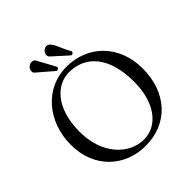

<svg xmlns="http://www.w3.org/2000/svg" viewBox="-223 -982 1144 1144"><g transform="rotate(-45 349.0 -410.0)"><path d="M334 -624C475 -624 570 -518 570 -310C570 -131 482 -24 368 -24C248 -24 129 -135 129 -327C129 -537 238 -624 334 -624ZM662 -329C662 -527 527 -658 347 -658C168 -658 37 -506 37 -310C37 -113 176 10 348 10C539 10 662 -129 662 -329ZM195 -815C186 -808 181 -797 181 -787C181 -778 183 -771 189 -767L287 -683C289 -681 292 -681 294 -681C298 -681 301 -683 303 -684C307 -687 308 -690 308 -694C308 -696 308 -698 307 -699L245 -813C239 -822 232 -825 218 -825C209 -825 200 -819 195 -815ZM327 -821C318 -814 312 -803 312 -792C312 -780 317 -775 319 -773L414 -687C416 -686 419 -685 422 -685C424 -685 427 -687 430 -688C433 -691 435 -695 435 -699C435 -700 435 -702 434 -703C401 -757 388 -830 350 -830C341 -830 333 -825 327 -821Z"/></g></svg>

Font: Linux Libertine O C
Style: Regular
Weight: 400
Designer: Philipp H. Poll
Foundry: Philipp H. Poll
Version: Version 4.0.3